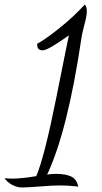

<svg xmlns="http://www.w3.org/2000/svg" viewBox="-66 -740 451 847"><path d="M-46 46Q-26 48 -14 48Q30 48 94 37Q130 -47 183 -312.5Q236 -578 238 -584Q145 -518 123 -518Q110 -518 104 -524Q98 -530 98 -547Q131 -564 195 -615Q259 -666 308 -720Q317 -712 317 -689Q317 -671 306.5 -631.5Q296 -592 294 -577Q233 -163 142 30Q163 27 182 27Q224 27 248.5 39Q273 51 279 83Q234 78 200 78Q167 78 111.5 82.5Q56 87 30 87Q10 87 -11.5 76Q-33 65 -46 46Z"/></svg>

Font: DancingScriptRegular
Style: Regular
Weight: 400
Designer: Pablo Impallari
Foundry: Pablo Impallari. www.impallari.com
Version: Version 1.002